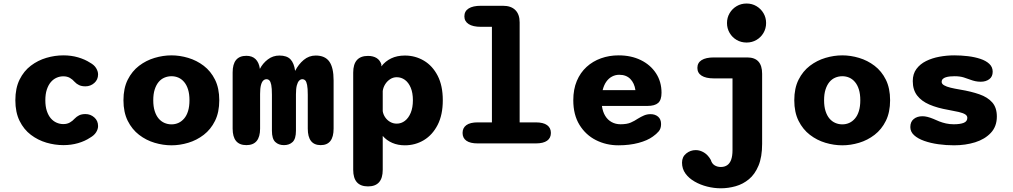

<svg xmlns="http://www.w3.org/2000/svg" viewBox="-20 -794 5611 1063"><path d="M331 9.5Q284 9.5 237 -4.2Q190 -18 151 -47.5Q112 -77 88.5 -124.5Q65 -172 65 -239Q65 -306 88.5 -353.5Q112 -401 151 -430.5Q190 -460 237 -473.8Q284 -487.5 331 -487.5Q374.5 -487.5 412.2 -476.5Q450 -465.5 478.5 -447Q501.5 -434.5 512.2 -416.8Q523 -399 523 -382Q523 -353 502 -334.5Q481 -316 453 -316Q432 -316 417.8 -322.8Q403.5 -329.5 393 -341Q382 -354 366.8 -362.8Q351.5 -371.5 330.5 -371.5Q311 -371.5 293 -363.5Q275 -355.5 261.2 -339.2Q247.5 -323 239.2 -298Q231 -273 231 -239Q231 -205 239.2 -180Q247.5 -155 261.2 -139Q275 -123 293 -115Q311 -107 330.5 -107Q351.5 -107 366.8 -115.8Q382 -124.5 393 -137Q404 -148.5 418 -155.5Q432 -162.5 453 -162.5Q481 -162.5 502 -144Q523 -125.5 523 -96Q523 -79 512.2 -61.8Q501.5 -44.5 478.5 -31.5Q450 -12.5 412.2 -1.5Q374.5 9.5 331 9.5Z M929.5 10.5Q883 10.5 836 -3.5Q789 -17.5 750 -47.5Q711 -77.5 687.2 -125Q663.5 -172.5 663.5 -239Q663.5 -305.5 687.2 -352.8Q711 -400 750 -429.8Q789 -459.5 836 -473.5Q883 -487.5 929.5 -487.5Q975.5 -487.5 1022.2 -473.5Q1069 -459.5 1108 -429.8Q1147 -400 1170.5 -352.8Q1194 -305.5 1194 -239Q1194 -172.5 1170.5 -125Q1147 -77.5 1108 -47.5Q1069 -17.5 1022.2 -3.5Q975.5 10.5 929.5 10.5ZM929.5 -105.5Q950 -105.5 967.8 -113.5Q985.5 -121.5 999.5 -137.8Q1013.5 -154 1021.2 -179.2Q1029 -204.5 1029 -239Q1029 -273.5 1021.2 -298.5Q1013.5 -323.5 999.5 -340Q985.5 -356.5 967.8 -364.2Q950 -372 929.5 -372Q909 -372 890.5 -364.2Q872 -356.5 858.2 -340Q844.5 -323.5 836.5 -298.5Q828.5 -273.5 828.5 -239Q828.5 -204.5 836.5 -179.2Q844.5 -154 858.2 -137.8Q872 -121.5 890.5 -113.5Q909 -105.5 929.5 -105.5Z M1552 9.5Q1522.5 9.5 1504 -8Q1485.5 -25.5 1485.5 -70V-269Q1485.5 -305.5 1481.8 -324Q1478 -342.5 1471.2 -349Q1464.5 -355.5 1455.5 -355.5Q1445.5 -355.5 1437.5 -348Q1429.5 -340.5 1424.8 -322.8Q1420 -305 1420 -274V-82Q1420 9.5 1344 9.5Q1268 9.5 1268 -82V-393Q1268 -485 1344 -485Q1376 -485 1394.8 -466.8Q1413.5 -448.5 1418.5 -415V-412Q1434.5 -443.5 1462.8 -465Q1491 -486.5 1527 -486.5Q1568 -486.5 1588 -465.8Q1608 -445 1614 -401.5Q1632.5 -438 1661.5 -462.2Q1690.5 -486.5 1728 -486.5Q1779.5 -486.5 1803.2 -453.2Q1827 -420 1827 -348.5V-82Q1827 9.5 1755.5 9.5Q1684 9.5 1684 -82V-269Q1684 -305.5 1680.2 -324Q1676.5 -342.5 1669.8 -349Q1663 -355.5 1653.5 -355.5Q1644 -355.5 1636 -347.2Q1628 -339 1623.2 -320.8Q1618.5 -302.5 1618.5 -271.5V-70Q1618.5 -25.5 1600.2 -8Q1582 9.5 1552 9.5Z M1935.5 -392Q1935.5 -484.5 2017.5 -484.5Q2045.5 -484.5 2064.8 -472.8Q2084 -461 2091.5 -437V-426.5Q2113 -455 2145.8 -470.8Q2178.5 -486.5 2221.5 -486.5Q2279 -486.5 2326.8 -458.2Q2374.5 -430 2403 -375Q2431.5 -320 2431.5 -239Q2431.5 -158 2403 -102.5Q2374.5 -47 2326.8 -18.2Q2279 10.5 2221.5 10.5Q2183 10.5 2151.8 -3Q2120.5 -16.5 2099 -41.5V146Q2099 238 2017.5 238Q1935.5 238 1935.5 146ZM2099 -178.5Q2102 -159.5 2113 -143.8Q2124 -128 2140.5 -118.8Q2157 -109.5 2176.5 -109.5Q2201.5 -109.5 2221.8 -125Q2242 -140.5 2254 -169.5Q2266 -198.5 2266 -239Q2266 -280 2254 -308.5Q2242 -337 2221.8 -351.8Q2201.5 -366.5 2176.5 -366.5Q2156.5 -366.5 2139.8 -355.5Q2123 -344.5 2112.2 -327Q2101.5 -309.5 2099 -290Z M2625 0Q2583 0 2562 -15Q2541 -30 2541 -58Q2541 -86 2562 -101.2Q2583 -116.5 2625 -116.5H2703.5V-645.5H2642.5Q2598 -645.5 2574.5 -660.8Q2551 -676 2551 -703.5Q2551 -732 2574.5 -747Q2598 -762 2642.5 -762H2764.5Q2809.5 -762 2833.2 -738.2Q2857 -714.5 2857 -670V-116.5H2946Q2988 -116.5 3009 -101.2Q3030 -86 3030 -58Q3030 -30 3009 -15Q2988 0 2946 0Z M3403.5 10.5Q3336.5 10.5 3279.5 -18.2Q3222.5 -47 3188.2 -102.8Q3154 -158.5 3154 -239Q3154 -299.5 3173.5 -345.8Q3193 -392 3227.5 -423.5Q3262 -455 3307.5 -471.2Q3353 -487.5 3405 -487.5Q3474.5 -487.5 3528 -461.2Q3581.5 -435 3612 -388.2Q3642.5 -341.5 3642.5 -280.5Q3642.5 -240.5 3623.8 -224Q3605 -207.5 3564 -207.5H3312.5Q3317 -175 3330.8 -152.5Q3344.5 -130 3366.5 -118Q3388.5 -106 3415.5 -106Q3451 -106 3472.5 -115.5Q3494 -125 3511.5 -137Q3528.5 -147.5 3545.5 -154.8Q3562.5 -162 3582 -162Q3607 -162 3623.5 -148Q3640 -134 3640 -107Q3640 -82 3627 -66.8Q3614 -51.5 3594.5 -38Q3564.5 -16 3515 -2.8Q3465.5 10.5 3403.5 10.5ZM3316.5 -295H3498Q3492.5 -333.5 3469.8 -356.8Q3447 -380 3408.5 -380Q3387 -380 3368.5 -370.2Q3350 -360.5 3336.8 -341.8Q3323.5 -323 3316.5 -295Z M4113.5 -558.5Q4083 -558.5 4058.5 -572.8Q4034 -587 4019.5 -611.8Q4005 -636.5 4005 -666.5Q4005 -696.5 4019.5 -721Q4034 -745.5 4058.5 -760Q4083 -774.5 4113.5 -774.5Q4143.5 -774.5 4168 -760Q4192.5 -745.5 4207 -721Q4221.5 -696.5 4221.5 -666.5Q4221.5 -636.5 4207 -611.8Q4192.5 -587 4168 -572.8Q4143.5 -558.5 4113.5 -558.5ZM3756 106.5Q3756 74.5 3779.2 55.8Q3802.5 37 3832 37Q3855.5 37 3877.8 50.5Q3900 64 3915.5 91.5Q3921 111.5 3936 121Q3951 130.5 3971 130.5Q3991 130.5 4005.5 121Q4020 111.5 4027.8 90.8Q4035.5 70 4035.5 37V-360H3932.5Q3888 -360 3864.5 -375Q3841 -390 3841 -418Q3841 -446.5 3864.5 -461.2Q3888 -476 3932.5 -476H4117Q4199.5 -476 4199.5 -385.5V2.5Q4199.5 75 4179.5 123Q4159.5 171 4126.5 198.2Q4093.5 225.5 4052.8 237Q4012 248.5 3971 248.5Q3933.5 248.5 3895.5 239Q3857.5 229.5 3825.8 211.2Q3794 193 3775 166.8Q3756 140.5 3756 106.5Z M4643.5 10.5Q4597 10.5 4550 -3.5Q4503 -17.5 4464 -47.5Q4425 -77.5 4401.2 -125Q4377.5 -172.5 4377.5 -239Q4377.5 -305.5 4401.2 -352.8Q4425 -400 4464 -429.8Q4503 -459.5 4550 -473.5Q4597 -487.5 4643.5 -487.5Q4689.5 -487.5 4736.2 -473.5Q4783 -459.5 4822 -429.8Q4861 -400 4884.5 -352.8Q4908 -305.5 4908 -239Q4908 -172.5 4884.5 -125Q4861 -77.5 4822 -47.5Q4783 -17.5 4736.2 -3.5Q4689.5 10.5 4643.5 10.5ZM4643.5 -105.5Q4664 -105.5 4681.8 -113.5Q4699.5 -121.5 4713.5 -137.8Q4727.5 -154 4735.2 -179.2Q4743 -204.5 4743 -239Q4743 -273.5 4735.2 -298.5Q4727.5 -323.5 4713.5 -340Q4699.5 -356.5 4681.8 -364.2Q4664 -372 4643.5 -372Q4623 -372 4604.5 -364.2Q4586 -356.5 4572.2 -340Q4558.5 -323.5 4550.5 -298.5Q4542.5 -273.5 4542.5 -239Q4542.5 -204.5 4550.5 -179.2Q4558.5 -154 4572.2 -137.8Q4586 -121.5 4604.5 -113.5Q4623 -105.5 4643.5 -105.5Z M5262 10.5Q5218 10.5 5175 4.5Q5132 -1.5 5096.8 -14Q5061.5 -26.5 5040.8 -45.5Q5020 -64.5 5020 -90.5Q5020 -120 5039 -135.2Q5058 -150.5 5087.5 -150.5Q5100 -150.5 5115 -146.8Q5130 -143 5147 -136Q5163 -128.5 5180.2 -121.8Q5197.5 -115 5217.5 -110.5Q5237.5 -106 5260.5 -106Q5296 -106 5315.8 -114Q5335.5 -122 5335.5 -141.5Q5335.5 -153.5 5323.5 -161Q5311.5 -168.5 5288.2 -174Q5265 -179.5 5231 -185.5Q5170 -196 5125.8 -215Q5081.5 -234 5057.5 -265.5Q5033.5 -297 5033.5 -345Q5033.5 -385 5053.8 -412.2Q5074 -439.5 5107.2 -456Q5140.5 -472.5 5181.2 -480Q5222 -487.5 5263 -487.5Q5301 -487.5 5338.8 -483Q5376.5 -478.5 5407.5 -468.2Q5438.5 -458 5457.2 -440.5Q5476 -423 5476 -397Q5476 -369.5 5457 -355.5Q5438 -341.5 5410 -341.5Q5394 -341.5 5380 -344.5Q5366 -347.5 5351.5 -353Q5336.5 -359 5315.2 -365.5Q5294 -372 5265 -372Q5252.5 -372 5239.8 -370.8Q5227 -369.5 5216.5 -366.2Q5206 -363 5199.8 -356.8Q5193.5 -350.5 5193.5 -340.5Q5193.5 -329.5 5206.8 -321.8Q5220 -314 5242.8 -308.5Q5265.5 -303 5295.5 -298Q5356 -288 5402 -272Q5448 -256 5473.5 -227Q5499 -198 5499 -149Q5499 -94 5465.8 -58.5Q5432.5 -23 5378.8 -6.2Q5325 10.5 5262 10.5Z"/></svg>

Font: Sono ExtraLight Monospace
Style: Bold
Weight: 700
Version: Version 2.112